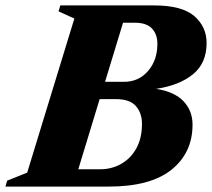

<svg xmlns="http://www.w3.org/2000/svg" viewBox="-55 -690 784 710"><path d="M220 -621.5 161.5 -648 168 -670H514Q618 -670 663.5 -630.5Q709 -591 709 -531Q709 -456 658.2 -415Q607.5 -374 522.5 -361.5Q591 -350.5 624 -315.2Q657 -280 657 -229Q657 -125 579.2 -62.5Q501.5 0 346.5 0H-35L-28.5 -22L45.5 -51.5ZM443.5 -606H400L333.5 -387.5H404.5Q457.5 -387.5 492.2 -427.2Q527 -467 527 -528Q527 -563.5 506.8 -584.8Q486.5 -606 443.5 -606ZM373 -323.5H313.5L234.5 -64H314.5Q358 -64 393.2 -84Q428.5 -104 449.2 -141.5Q470 -179 470 -232Q470 -272 447.5 -297.8Q425 -323.5 373 -323.5Z"/></svg>

Font: Newsreader 16pt ExtraBold
Style: Italic
Weight: 800
Italic angle: -17°
Designer: Hugues Gentile
Foundry: Production Type
Version: Version 1.003; ttfautohint (v1.8.3)